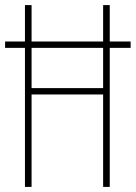

<svg xmlns="http://www.w3.org/2000/svg" viewBox="-20 -734 533 754"><path d="M78 0H104V-363H385V0H411V-546H493V-571H411V-714H385V-571H104V-714H78V-571H0V-546H78ZM104 -388V-546H385V-388Z"/></svg>

Font: Noto Sans Bengali ExtraCondensed Thin
Style: Regular
Weight: 100
Width: 2
Designer: Joana Ranito - Universal Thirst; Jelle Bosma - Monotype Design Team
Foundry: Universal Thirst ehf.
Version: Version 3.000